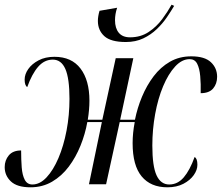

<svg xmlns="http://www.w3.org/2000/svg" viewBox="-29 -785 945 818"><path d="M507 -606Q443 -606 415.5 -631Q388 -656 388 -696Q388 -715 395 -739L470 -752Q461 -725 461 -699Q461 -665 477 -645.5Q493 -626 525 -626Q570 -626 604 -648.5Q638 -671 662 -703.5Q686 -736 702 -765L713 -760Q700 -738 682 -711.5Q664 -685 639 -661Q614 -637 581.5 -621.5Q549 -606 507 -606ZM101 13Q44 13 17.5 -12Q-9 -37 -9 -73Q-9 -102 8.5 -123Q26 -144 61 -144Q61 -105 63.5 -72Q66 -39 76.5 -19Q87 1 109 1Q141 1 169.5 -29.5Q198 -60 220 -111.5Q242 -163 254.5 -228.5Q267 -294 267 -364Q267 -451 249.5 -491Q232 -531 196 -531Q160 -531 133.5 -500.5Q107 -470 87 -414Q76 -421 76 -446Q76 -469 91.5 -491Q107 -513 135.5 -528Q164 -543 203 -543Q276 -543 314 -493Q352 -443 352 -356Q352 -318 345 -275H407L464 -537H539L483 -275H546Q556 -325 576 -373Q596 -421 625.5 -460Q655 -499 695 -522Q735 -545 786 -545Q843 -545 869.5 -520Q896 -495 896 -458Q896 -428 879 -408Q862 -388 826 -388Q827 -428 824 -461Q821 -494 811 -513.5Q801 -533 779 -533Q746 -533 717 -501.5Q688 -470 666 -417.5Q644 -365 632 -299Q620 -233 620 -165Q620 -77 638 -38Q656 1 692 1Q728 1 754 -29.5Q780 -60 800 -116Q812 -110 812 -83Q812 -61 796.5 -39Q781 -17 752.5 -2Q724 13 684 13Q613 13 574.5 -33.5Q536 -80 536 -175Q536 -218 545 -265H481L423 0H350L405 -265H343Q334 -214 314 -164.5Q294 -115 264 -75Q234 -35 193 -11Q152 13 101 13Z"/></svg>

Font: Noto Serif Display Condensed
Style: Italic
Weight: 400
Width: 3
Italic angle: -12°
Designer: Monotype Design Team
Foundry: Monotype Imaging Inc.
Version: Version 2.009